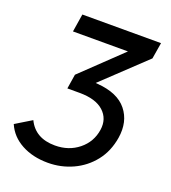

<svg xmlns="http://www.w3.org/2000/svg" viewBox="-206 -624 841 945"><g transform="rotate(20 215.0 -151.0)"><path d="M152 221Q73 221 14 189Q-45 157 -70 99L14 48Q53 129 156 129Q228 129 279.5 87.5Q331 46 341 -20Q350 -80 308.5 -118Q267 -156 182 -156H118L130 -232L336 -429H48L63 -523H475L461 -438L240 -229L250 -228Q357 -220 404.5 -161Q452 -102 438 -14Q426 60 384.5 112.5Q343 165 282 193Q221 221 152 221Z"/></g></svg>

Font: Raleway SemiBold
Style: Italic
Weight: 600
Italic angle: -12°
Designer: Matt McInerney, Pablo Impallari, Rodrigo Fuenzalida
Foundry: Matt McInerney, Pablo Impallari, Rodrigo Fuenzalida
Version: Version 4.026